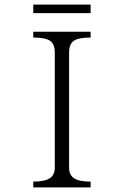

<svg xmlns="http://www.w3.org/2000/svg" viewBox="-20 -816 540 837"><path d="M125 -677.7V-652.3Q176.8 -652.3 197.3 -638.7Q218.8 -625 218.8 -586.9V-84Q218.8 -53.7 197.3 -39.1Q174.8 -24.4 125 -24.4V1H375V-24.4Q324.2 -24.4 302.7 -39.1Q281.2 -53.7 281.2 -84V-586.9Q281.2 -625 302.7 -638.7Q323.2 -652.3 375 -652.3V-677.7ZM125 -795.9V-758.8H375V-795.9Z"/></svg>

Font: BatangChe
Style: Regular
Weight: 400
Monospace: yes
Version: Version 2.21